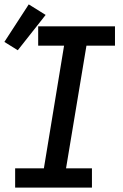

<svg xmlns="http://www.w3.org/2000/svg" viewBox="-42 -855 562 875"><path d="M27 0V-88H158L250 -647H132V-735H482V-647H352L259 -88H377V0ZM39 -626 -22 -664 89 -835 166 -787Z"/></svg>

Font: Iosevka Curly Slab SmBdObl
Style: Regular
Weight: 600
Italic angle: -9°
Monospace: yes
Designer: Belleve Invis
Foundry: Belleve Invis
Version: Version 11.0.0; ttfautohint (v1.8.3)